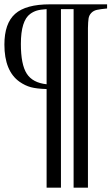

<svg xmlns="http://www.w3.org/2000/svg" viewBox="-29 -682 512 882"><path d="M251 -640.1V180.2H185.1V-272.9Q138.7 -274.4 112.5 -281.5Q86.4 -288.6 61 -306.2Q-8.8 -355.5 -8.8 -477.1Q-8.8 -574.7 40.5 -618.4Q89.8 -662.1 200.2 -662.1H462.9V-643.1Q431.6 -640.1 416.3 -636.7Q400.9 -633.3 390.6 -622.8Q380.4 -612.3 377.9 -597.4Q375.5 -582.5 375 -553.2V180.2H309.1V-640.1ZM185.1 -294.9V-640.1Q155.8 -638.2 139.9 -633.3Q124 -628.4 109.9 -618.2Q66.9 -586.9 66.9 -480Q66.9 -385.7 93.8 -343.8Q120.6 -301.8 185.1 -294.9Z"/></svg>

Font: Accordance
Style: Regular
Weight: 400
Version: Version 1.1 (build May 11, 2018) Miklal Software Solutions, 